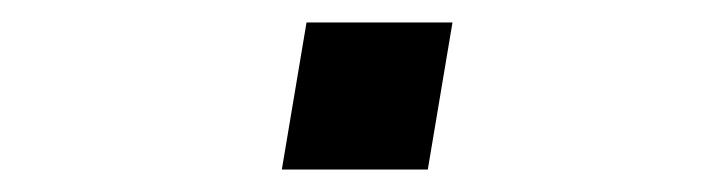

<svg xmlns="http://www.w3.org/2000/svg" viewBox="-20 -389 640 171"><path d="M383 -369 361 -238H231L253 -369Z"/></svg>

Font: iA Writer Mono V
Style: Regular
Weight: 400
Italic angle: -9.5°
Designer: Mike Abbink, Paul van der Laan, Pieter van Rosmalen
Foundry: Bold Monday
Version: Version 2.000